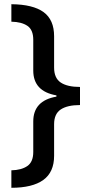

<svg xmlns="http://www.w3.org/2000/svg" viewBox="-20 -734 424 912"><path d="M34 75Q82 74 110 54.5Q138 35 138 -12V-157Q138 -256 248 -275V-281Q138 -300 138 -399V-545Q138 -592 110.5 -611Q83 -630 34 -631V-714Q137 -713 187 -676.5Q237 -640 237 -562V-413Q237 -363 268.5 -342Q300 -321 360 -321V-235Q300 -235 268.5 -214Q237 -193 237 -144V6Q237 84 185.5 121Q134 158 34 158Z"/></svg>

Font: Noto Sans Myanmar Medium
Style: Regular
Weight: 500
Designer: Monotype Design Team
Foundry: Monotype Imaging Inc.
Version: Version 2.107; ttfautohint (v1.8.4.7-5d5b)